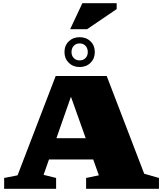

<svg xmlns="http://www.w3.org/2000/svg" viewBox="-20 -1183 1020 1203"><path d="M883.5 -94.5 976 -68V0H519.5V-68L599.5 -84.5L564 -184H287L253 -87.5L331.5 -68V0H6V-68L90 -84.5L329 -707H648.5ZM333.5 -317H517L424.5 -577ZM479 -950Q520.5 -950 547.2 -924Q574 -898 574 -856.5Q574 -816 547.2 -789.5Q520.5 -763 479 -763Q438 -763 411 -789.5Q384 -816 384 -856.5Q384 -898 411 -924Q438 -950 479 -950ZM479 -804.5Q501.5 -804.5 515.8 -819.2Q530 -834 530 -856.5Q530 -881 515.8 -896Q501.5 -911 479 -911Q456.5 -911 442.2 -896Q428 -881 428 -856.5Q428 -834 442.2 -819.2Q456.5 -804.5 479 -804.5ZM419.5 -1000 496 -1163H711V-1126L525.5 -1000Z"/></svg>

Font: Newsreader Caption ExtraBold
Style: Regular
Weight: 800
Designer: Hugues Gentile
Foundry: Production Type
Version: Version 1.001